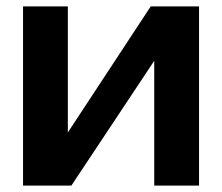

<svg xmlns="http://www.w3.org/2000/svg" viewBox="-20 -580 694 600"><path d="M602 0H462V-390L203 0H52V-560H192V-166L451 -560H602Z"/></svg>

Font: Tektur SemiBold
Style: Regular
Weight: 600
Designer: Adam Jagosz
Foundry: Adam Jagosz
Version: Version 1.005;gftools[0.9.30]